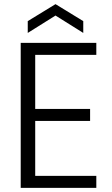

<svg xmlns="http://www.w3.org/2000/svg" viewBox="-20 -907 543 927"><path d="M150 -642V-381H415V-323H150V-58H445V0H80V-700H445V-642ZM248 -832 114 -748V-805L248 -887L382 -805V-748Z"/></svg>

Font: Poppins-tnum Light
Style: Regular
Weight: 300
Designer: Ninad Kale (Devanagari), Jonny Pinhorn (Latin)
Foundry: Indian Type Foundry
Version: Version 4.004